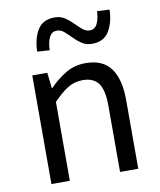

<svg xmlns="http://www.w3.org/2000/svg" viewBox="-88 -875 787 945"><g transform="rotate(-10 305.0 -402.5)"><path d="M92 0V-543H167L176 -464H178Q216 -504 260.5 -530.5Q305 -557 360 -557Q446 -557 486 -502.5Q526 -448 526 -344V0H435V-332Q435 -409 410.5 -443Q386 -477 332 -477Q290 -477 256.5 -456Q223 -435 184 -394V0ZM410 -645Q380 -645 358.5 -659.5Q337 -674 319.5 -692Q302 -710 285.5 -724.5Q269 -739 249 -739Q224 -739 211.5 -715Q199 -691 198 -650L136 -654Q138 -721 164.5 -763Q191 -805 249 -805Q278 -805 299.5 -791Q321 -777 339 -758.5Q357 -740 373.5 -726Q390 -712 410 -712Q435 -712 447 -736Q459 -760 461 -799L523 -796Q521 -731 494.5 -688Q468 -645 410 -645Z"/></g></svg>

Font: Gothic Nguyen
Style: Regular
Weight: 400
Designer: MORI Takayuki
Version: Version 1.220;July 21, 2023;FontCreator 14.0.0.2814 64-bit